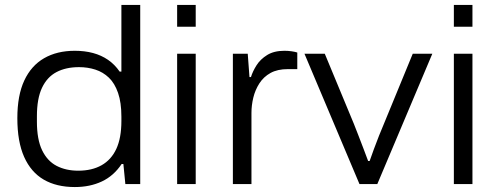

<svg xmlns="http://www.w3.org/2000/svg" viewBox="-20 -743 2002 775"><path d="M282 12Q208 12 156.5 -18Q105 -48 77.5 -109.5Q50 -171 50 -266Q50 -358 78 -418Q106 -478 158 -508Q210 -538 282 -538Q322 -538 355.5 -529Q389 -520 416 -501.5Q443 -483 463 -454H470V-723H546V0H486L478 -81H471Q439 -33 391 -10.5Q343 12 282 12ZM296 -54Q351 -54 390 -76Q429 -98 449.5 -142Q470 -186 470 -255V-272Q470 -329 456.5 -368Q443 -407 419.5 -429.5Q396 -452 365 -462Q334 -472 299 -472Q246 -472 208 -452Q170 -432 149.5 -388.5Q129 -345 129 -274V-252Q129 -180 150 -136.5Q171 -93 208.5 -73.5Q246 -54 296 -54Z M695 -635V-723H770V-635ZM695 0V-526H770V0Z M920 0V-526H980L987 -432H993Q1000 -455 1015.5 -479.5Q1031 -504 1058.5 -521Q1086 -538 1128 -538Q1143 -538 1157 -536Q1171 -534 1180 -531V-464H1142Q1100 -464 1072 -448.5Q1044 -433 1027 -406.5Q1010 -380 1002.5 -349Q995 -318 995 -287V0Z M1431 0 1209 -526H1291L1408 -244Q1415 -227 1425.5 -199.5Q1436 -172 1447 -143.5Q1458 -115 1466 -93H1472Q1479 -113 1489 -140.5Q1499 -168 1510 -195.5Q1521 -223 1530 -244L1646 -526H1725L1503 0Z M1812 -635V-723H1887V-635ZM1812 0V-526H1887V0Z"/></svg>

Font: Archivo SemiExpanded Light
Style: Regular
Weight: 300
Width: 6
Designer: Hector Gatti
Foundry: Omnibus-Type
Version: Version 2.001